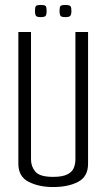

<svg xmlns="http://www.w3.org/2000/svg" viewBox="-20 -749 429 774"><path d="M194 5Q137 5 95.5 -16Q54 -37 54 -89V-620H105V-106Q105 -78 122.5 -57Q140 -36 194 -36Q232 -36 251.5 -46Q271 -56 277.5 -72Q284 -88 284 -106V-620H335V-89Q335 -37 295 -16Q255 5 194 5ZM243 -680Q226 -680 223 -686.5Q220 -693 220 -704Q220 -718 223 -723.5Q226 -729 243 -729Q261 -729 264.5 -723.5Q268 -718 268 -704Q268 -693 264.5 -686.5Q261 -680 243 -680ZM144 -680Q127 -680 124 -686.5Q121 -693 121 -704Q121 -718 124 -723.5Q127 -729 144 -729Q162 -729 165 -723.5Q168 -718 168 -704Q168 -693 165 -686.5Q162 -680 144 -680Z"/></svg>

Font: Smooch Sans
Style: Regular
Weight: 400
Designer: Robert E. Leuschke
Foundry: Robert E. Leuschke
Version: Version 1.010; ttfautohint (v1.8.3)